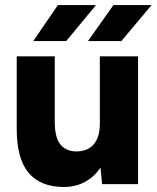

<svg xmlns="http://www.w3.org/2000/svg" viewBox="-20 -727 618 758"><path d="M374.2 -92.6V-504.6H525V0H383ZM278 -129.2Q324.8 -128.4 349.5 -156.5Q374.2 -184.6 374.2 -239.2H421Q421 -160.2 397.4 -104Q373.8 -47.8 330.9 -18.3Q288 11.2 232.4 11.2Q139.8 11.2 92.8 -44.9Q45.8 -101 46 -218.6V-246.6H196.2Q196.2 -185.2 217.4 -158Q238.6 -130.8 278 -129.2ZM46 -504.6H196.2V-246.6H46ZM427.8 -707H578.4L459 -564.8H327.2ZM208.6 -707H359L241.4 -564.8H111.2Z"/></svg>

Font: 寒蝉端黑体 Light
Style: Regular
Weight: 300
Designer: ChillDuanSans {Warren2060}; 
Source Han Sans {Ryoko NISHIZUKA 西塚涼子 (kana, bopomofo & ideographs); Paul D. Hunt (Latin, G
Foundry: ChillType&Adobe
Version: Version 1.300;Glyphs 3.3 (3306)